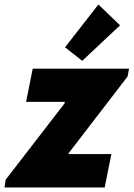

<svg xmlns="http://www.w3.org/2000/svg" viewBox="-43 -832 593 852"><path d="M-22.9 0 -18.1 -34.2 244.1 -374V-379.9H72.8L102.1 -527.3H529.8L522.9 -492.2L261.7 -152.3V-148.4H451.2L421.4 0ZM321.8 -562 245.6 -622.1 393.6 -812 489.7 -719.7Z"/></svg>

Font: Reddit Sans Black
Style: Italic
Weight: 900
Italic angle: -11.25°
Designer: Stephen Hutchings
Version: Version 1.013